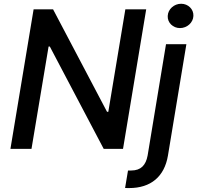

<svg xmlns="http://www.w3.org/2000/svg" viewBox="-20 -776 1028 1001"><path d="M742.2 -727.3H633.5L544.7 -193.2H538L256.7 -727.3H155.2L34.4 0H144.2L233.3 -533.4H239.7L520.6 0H621.4ZM632.1 204.2C639.6 204.5 646.3 204.5 653.4 204.5C766.3 204.5 837 144.9 855.5 35.5L951.7 -545.5H845.5L749.6 34.8C740.4 85.2 714.5 112.9 664.4 112.9H647.4ZM854.4 -692.8C852.6 -658 881.7 -629.6 918.3 -629.6C955.3 -629.6 986.9 -658 988.3 -692.8C990.1 -728 960.9 -756.4 924.4 -756.4C887.4 -756.4 855.8 -728 854.4 -692.8Z"/></svg>

Font: Magic Ui Pro Medium
Style: Italic
Weight: 500
Italic angle: -9.39999°
Designer: Stefan Endress, Andreas Faust
Version: Version 1.000;FEAKit 1.0